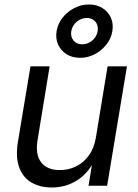

<svg xmlns="http://www.w3.org/2000/svg" viewBox="-20 -833 617 861"><path d="M213.4 7.8Q159.7 7.8 121.1 -14.6Q82.5 -37.1 65.9 -83Q49.3 -128.9 60.5 -197.8L116.7 -535.6H202.6L148.4 -204.6Q137.7 -140.6 164.3 -105.5Q190.9 -70.3 248.5 -70.3Q287.1 -70.3 320.8 -86.7Q354.5 -103 378.4 -135.7Q402.3 -168.5 410.2 -217.3L462.4 -535.6H549.3L460.4 0H377L398.4 -129.9H414.1Q376.5 -55.7 325.2 -23.9Q273.9 7.8 213.4 7.8ZM339.4 -573.7Q304.2 -573.7 278.6 -589.8Q252.9 -606 240.7 -633.1Q228.5 -660.2 233.9 -693.4Q239.3 -726.6 260.7 -753.7Q282.2 -780.8 313.2 -796.9Q344.2 -813 378.9 -813Q413.6 -813 439.2 -796.9Q464.8 -780.8 477.1 -753.7Q489.3 -726.6 483.9 -693.4Q478.5 -660.2 457 -633.1Q435.5 -606 404.8 -589.8Q374 -573.7 339.4 -573.7ZM348.1 -634.3Q374 -634.3 394 -651.4Q414.1 -668.5 418 -693.8Q421.9 -719.2 407.7 -735.8Q393.6 -752.4 370.1 -752.4Q344.2 -752.4 324.2 -735.6Q304.2 -718.8 299.8 -693.8Q295.4 -668.9 309.3 -651.6Q323.2 -634.3 348.1 -634.3Z"/></svg>

Font: Inter 20pt
Style: Italic
Weight: 400
Italic angle: -9.3988°
Version: Version 4.001;git-66647c0bb